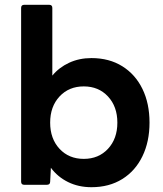

<svg xmlns="http://www.w3.org/2000/svg" viewBox="-20 -770 681 800"><path d="M361 10Q307 10 263.5 -11.5Q220 -33 192 -71L189 -13Q189 0 175 0H81Q68 0 68 -13V-737Q68 -750 81 -750H185Q198 -750 198 -737V-455Q226 -489 268 -508.5Q310 -528 361 -528Q435 -528 489.5 -494Q544 -460 573.5 -399.5Q603 -339 603 -259Q603 -180 573.5 -119Q544 -58 489.5 -24Q435 10 361 10ZM329 -108Q391 -108 430 -150Q469 -192 469 -259Q469 -326 430 -368Q391 -410 329 -410Q267 -410 228 -368Q189 -326 189 -259Q189 -192 228 -150Q267 -108 329 -108Z"/></svg>

Font: LINE Seed Sans App
Style: Bold
Weight: 700
Designer: LINE VX Design & Dalton Maag Ltd & Sandoll Inc
Foundry: Dalton Maag Ltd
Version: Version 1.003